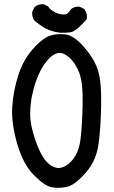

<svg xmlns="http://www.w3.org/2000/svg" viewBox="-20 -858 540 911"><path d="M227.5 31.2Q192.4 24.9 141.6 -26.4Q90.3 -77.1 61.5 -175.8Q33.2 -273.9 38.1 -351.1Q43 -427.7 66.9 -501Q90.3 -574.2 135.3 -624.5Q144 -634.3 152.3 -642.8Q160.6 -651.4 168.7 -658.4Q176.8 -665.5 184.3 -670.9Q191.9 -676.3 199 -680.4Q206.1 -684.6 212.9 -687Q245.1 -699.2 287.1 -695.3Q330.1 -690.9 378.4 -635.3Q426.3 -580.1 443.8 -527.3Q461.9 -474.6 460 -361.3Q458 -248.5 447.3 -172.4Q436 -95.2 388.2 -40Q364.3 -12.7 343.8 3.9Q323.2 20.5 305.7 25.9Q271 37.1 227.5 31.2ZM255.9 -60.5Q274.9 -61.5 291.5 -71Q308.1 -80.6 323.7 -99.1Q355 -136.2 362.3 -199.7Q370.1 -265.1 372.1 -365.2Q374 -464.8 356 -512.7Q346.7 -536.6 334.7 -554.7Q322.8 -572.8 307.6 -585.9Q278.8 -610.8 255.4 -606.4Q231.4 -602.1 206.5 -573.7Q180.7 -544.4 162.6 -502.4Q144 -460 133.8 -411.6Q129.9 -396 127.7 -379.9Q125.5 -363.8 124.3 -347.7Q123 -331.5 123 -315.4Q123 -267.6 146 -198.2Q169.4 -128.9 196.3 -96.2Q222.2 -64.5 255.9 -60.5ZM261.7 -703.1Q234.9 -707 210.9 -716.3Q186.5 -725.1 144.5 -759.3L144 -759.8L143.6 -760.3Q130.9 -777.3 132.8 -801.3V-802.2L133.3 -803.2L143.1 -822.8L143.6 -823.7L144.5 -824.7Q162.1 -839.8 186 -837.9H187L188 -837.4L207.5 -827.6L209 -826.7L210 -825.2Q218.8 -811 240.2 -800.3Q262.2 -789.1 283.2 -789.1Q302.2 -789.1 316.4 -813.5L316.9 -814.5L317.4 -814.9Q333 -828.1 356.9 -826.2H357.9L358.9 -825.7L378.4 -815.9L379.9 -815.4L380.4 -814Q396 -794.4 391.6 -768.6L391.1 -767.1L390.1 -765.6Q341.8 -709.5 315.4 -705.1Q290.5 -701.2 262.2 -703.1Z"/></svg>

Font: NaikaiFont
Style: SemiBold
Weight: 600
Version: Version 1.89